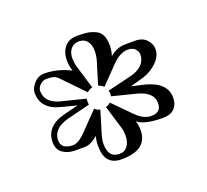

<svg xmlns="http://www.w3.org/2000/svg" viewBox="-87 -858 711 659"><g transform="rotate(-20 269.0 -528.5)"><path d="M210 -528.8Q210 -522.9 210.9 -518.1L127 -497.1Q69.8 -481.4 69.8 -439Q69.8 -405.8 113.8 -405.8Q122.6 -405.8 135 -413.1Q147.5 -420.4 162.1 -436L223.1 -499Q231.9 -490.2 242.2 -488.8L216.8 -404.8Q211.9 -388.2 211.9 -373Q211.9 -323.2 252.9 -323.2Q272 -323.2 282.5 -337.9Q293 -352.5 293 -376Q293 -391.6 289.1 -404.8L263.2 -490.2Q273.9 -493.2 280.8 -500L344.2 -436Q371.1 -408.2 399.9 -408.2Q436 -408.2 436 -441.9Q436 -482.4 378.9 -497.1L292 -519Q293 -522.9 293 -528.8Q293 -532.7 291 -540L378.9 -561Q405.3 -567.4 420.7 -582.5Q436 -597.7 436 -619.1Q436 -630.9 427 -640.4Q418 -649.9 399.9 -649.9Q371.6 -648.9 344.2 -621.1L282.2 -557.1Q276.9 -563 263.2 -568.8L289.1 -653.8Q291 -661.6 292 -668.9Q293 -676.3 293 -684.1Q293 -707.5 282.5 -720.7Q272 -733.9 252.9 -733.9Q233.9 -733.9 222.9 -720.9Q211.9 -708 211.9 -686Q211.9 -679.2 212.9 -671.1Q213.9 -663.1 216.8 -653.8L242.2 -569.8Q230 -566.9 222.2 -559.1L155.8 -627.9Q148.9 -634.8 144.5 -639.2Q140.1 -643.6 134.8 -646.2Q129.4 -648.9 122.1 -649.9Q114.7 -650.9 103 -650.9Q96.2 -650.9 90.3 -647.9Q84.5 -645 79.8 -640.4Q75.2 -635.7 72.5 -630.1Q69.8 -624.5 69.8 -619.1Q69.8 -574.2 127 -561L210.9 -540Q210 -536.1 210 -528.8ZM49.8 -439Q49.8 -498 122.1 -516.1L173.8 -528.8L122.1 -542H123Q49.8 -558.1 49.8 -619.1Q49.8 -636.2 65.4 -653.6Q81.1 -670.9 103 -670.9Q151.9 -670.9 198.2 -647Q191.9 -668 191.9 -686Q191.9 -716.8 208 -735.4Q224.1 -753.9 252.9 -753.9Q275.9 -753.9 290 -752Q304.2 -750 319.1 -743.4Q334 -736.8 341.1 -722.4Q348.1 -708 348.1 -684.1Q348.1 -665 341.8 -647Q367.2 -669.9 399.9 -669.9H435.1Q461.9 -669.9 476.6 -654.1Q491.2 -638.2 491.2 -619.1Q491.2 -594.2 469.7 -573Q448.2 -551.8 418.9 -542L368.2 -527.8L418.9 -516.1Q491.2 -496.1 491.2 -441.9Q491.2 -418 477.1 -403.1Q462.9 -388.2 435.1 -388.2Q368.2 -388.2 342.8 -409.2Q348.1 -393.1 348.1 -376Q348.1 -303.2 252.9 -303.2Q191.9 -303.2 191.9 -373Q191.9 -393.1 196.8 -409.2Q169.9 -386.2 148.9 -386.2H113.8Q86.9 -386.2 68.4 -399.2Q49.8 -412.1 49.8 -439Z"/></g></svg>

Font: Jacques Francois Shadow
Style: Regular
Weight: 400
Designer: Alexei Vanyashin, Nikita Kanarev (i@xarsok.ru)
Foundry: Cyreal (www.cyreal.org)
Version: Version 1.003